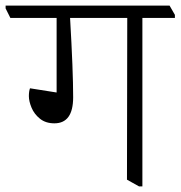

<svg xmlns="http://www.w3.org/2000/svg" viewBox="-49 -654 644 685"><path d="M575 -601V-590H459V11H447L404 -13L405 -590H201Q212 -401 212 -307Q212 -214 145 -214Q114 -214 93.5 -230.5Q73 -247 63.5 -270Q54 -293 54 -311Q54 -328 58 -339L153 -324V-590H-12L-29 -624V-634H556Z"/></svg>

Font: Martel UltraLight
Style: Regular
Weight: 250
Designer: Dan Reynolds
Foundry: Dan Reynolds
Version: Version 1.001; ttfautohint (v1.1) -l 5 -r 5 -G 72 -x 0 -D la